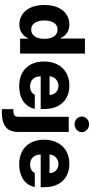

<svg xmlns="http://www.w3.org/2000/svg" viewBox="531 -1323 991 2093"><g transform="rotate(90 1026.5 -276.5)"><path d="M34.2 -264.6Q34.2 -354 63.2 -415.5Q92.3 -477.1 140.4 -507.1Q188.5 -537.1 246.1 -537.1Q304.7 -537.1 341.6 -509.3Q378.4 -481.4 396.5 -439.5H400.4V-707H564.5V0H401.4V-85.9H396.5Q378.4 -45.4 340.8 -18.8Q303.2 7.8 247.1 7.8Q187 7.8 138.7 -23.4Q90.3 -54.7 62.3 -116.2Q34.2 -177.7 34.2 -264.6ZM403.3 -265.6Q403.3 -332 377 -370.1Q350.6 -408.2 302.7 -408.2Q255.4 -408.2 229.2 -369.6Q203.1 -331.1 203.1 -265.6Q203.1 -198.7 229.5 -159.9Q255.9 -121.1 302.7 -121.1Q350.1 -121.1 376.7 -160.2Q403.3 -199.2 403.3 -265.6Z M650.4 -262.7Q650.4 -344.2 682.6 -406.5Q714.8 -468.8 774.2 -502.9Q833.5 -537.1 912.1 -537.1Q987.3 -537.1 1045.2 -505.9Q1103 -474.6 1135.5 -413.6Q1168 -352.5 1168 -266.6V-224.6H812.5V-221.7Q812.5 -170.4 841.8 -139.9Q871.1 -109.4 920.9 -109.4Q954.1 -109.4 978.3 -122.8Q1002.4 -136.2 1012.7 -160.2H1166Q1156.2 -108.4 1123.5 -70.1Q1090.8 -31.7 1038.3 -11Q985.8 9.8 918 9.8Q835.4 9.8 775.1 -23.2Q714.8 -56.2 682.6 -117.4Q650.4 -178.7 650.4 -262.7ZM1014.6 -321.3Q1014.2 -349.1 1001.5 -371.1Q988.8 -393.1 966.3 -405.5Q943.8 -418 916 -418Q887.2 -418 864 -405.3Q840.8 -392.6 827.1 -370.6Q813.5 -348.6 812.5 -321.3Z M1418 -530.3V22.5Q1418 115.7 1362.8 157.5Q1307.6 199.2 1204.1 199.2L1169.9 198.2V72.3Q1178.7 73.2 1190.4 73.2Q1224.6 73.2 1238.8 60.3Q1252.9 47.4 1252.9 19.5V-530.3ZM1250 -672.9Q1250 -694.3 1261.5 -712.6Q1272.9 -731 1292.5 -741.5Q1312 -752 1335 -752Q1357.9 -752 1377.7 -741.5Q1397.5 -731 1409.2 -712.6Q1420.9 -694.3 1420.9 -672.9Q1420.9 -651.4 1409.2 -633.1Q1397.5 -614.7 1377.7 -604.2Q1357.9 -593.8 1335 -593.8Q1312 -593.8 1292.5 -604.2Q1272.9 -614.7 1261.5 -633.1Q1250 -651.4 1250 -672.9Z M1502.9 -262.7Q1502.9 -344.2 1535.2 -406.5Q1567.4 -468.8 1626.7 -502.9Q1686 -537.1 1764.6 -537.1Q1839.8 -537.1 1897.7 -505.9Q1955.6 -474.6 1988 -413.6Q2020.5 -352.5 2020.5 -266.6V-224.6H1665V-221.7Q1665 -170.4 1694.3 -139.9Q1723.6 -109.4 1773.4 -109.4Q1806.6 -109.4 1830.8 -122.8Q1855 -136.2 1865.2 -160.2H2018.6Q2008.8 -108.4 1976.1 -70.1Q1943.4 -31.7 1890.9 -11Q1838.4 9.8 1770.5 9.8Q1688 9.8 1627.7 -23.2Q1567.4 -56.2 1535.2 -117.4Q1502.9 -178.7 1502.9 -262.7ZM1867.2 -321.3Q1866.7 -349.1 1854 -371.1Q1841.3 -393.1 1818.8 -405.5Q1796.4 -418 1768.6 -418Q1739.7 -418 1716.6 -405.3Q1693.4 -392.6 1679.7 -370.6Q1666 -348.6 1665 -321.3Z"/></g></svg>

Font: Pretendard Std ExtraBold
Style: Regular
Weight: 800
Designer: Base glyphs from Inter by Rasmus Andersson; Hangeul glyphs from Noto Sans CJK(Source Han Sans) by Jang Soo-young and Kan
Foundry: Kil Hyung-jin
Version: Version 1.309